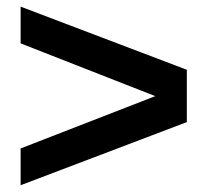

<svg xmlns="http://www.w3.org/2000/svg" viewBox="-20 -620 623 579"><path d="M42.2 -61.4V-172.3L448.2 -330.1L42.2 -489.2V-600L543.4 -409.6V-251.8Z"/></svg>

Font: Ramabhadra
Style: Regular
Weight: 400
Designer: Purushoth Kumar Guthula
Foundry: Andhrapradesh Society for Knowledge Networks
Version: Version 1.0.5; ttfautohint (vUNKNOWN) -l 7 -r 28 -G 50 -x 13